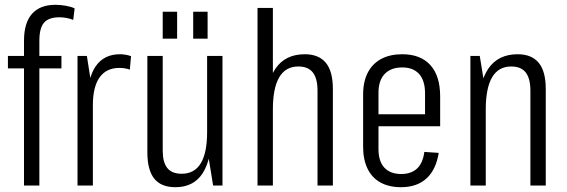

<svg xmlns="http://www.w3.org/2000/svg" viewBox="-20 -773 2362 800"><path d="M80 -603Q80 -678 113.5 -715.5Q147 -753 211 -753Q232 -753 254.5 -749Q277 -745 291 -738L285 -690Q274 -695 258 -698Q242 -701 228 -701Q183 -701 163.5 -678.5Q144 -656 144 -603V0H80ZM13 -540H236V-488H13Z M303 -540H342L367 -380V0H303ZM344 -349Q344 -446 378.5 -496.5Q413 -547 480 -547Q491 -547 503 -545Q515 -543 526 -539L521 -483Q501 -490 477 -490Q423 -490 395 -450.5Q367 -411 367 -335Z M658 -145Q658 -97 677 -73Q696 -49 737 -49Q790 -49 816.5 -92.5Q843 -136 843 -223L863 -290V-231Q863 -113 825.5 -53Q788 7 711 7Q651 7 622.5 -29Q594 -65 594 -138V-540H658ZM907 0H868L843 -154V-540H907ZM718 -724V-612H658V-724ZM845 -724V-612H785V-724Z M1303 -395Q1303 -446 1283.5 -471Q1264 -496 1223 -496Q1170 -496 1143.5 -451Q1117 -406 1117 -317L1087 -250V-309Q1087 -428 1128 -487.5Q1169 -547 1250 -547Q1308 -547 1337.5 -511.5Q1367 -476 1367 -402V0H1303ZM1053 -740H1117V-361V0H1053Z M1651 7Q1601 7 1565.5 -12.5Q1530 -32 1511.5 -70Q1493 -108 1493 -161V-379Q1493 -433 1512.5 -470.5Q1532 -508 1568.5 -527.5Q1605 -547 1656 -547Q1732 -547 1773 -502Q1814 -457 1814 -371V-247H1545V-297H1761L1751 -263V-384Q1751 -437 1726.5 -464.5Q1702 -492 1656 -492Q1609 -492 1583 -465Q1557 -438 1557 -386V-152Q1557 -101 1581.5 -74.5Q1606 -48 1652 -48Q1693 -48 1717.5 -70.5Q1742 -93 1748 -140L1808 -136Q1797 -66 1757 -29.5Q1717 7 1651 7Z M2190 -395Q2190 -446 2170.5 -471Q2151 -496 2110 -496Q2057 -496 2030.5 -451Q2004 -406 2004 -317L1974 -250V-309Q1974 -428 2015 -487.5Q2056 -547 2137 -547Q2195 -547 2224.5 -511.5Q2254 -476 2254 -402V0H2190ZM1940 -540H1979L2004 -386V0H1940Z"/></svg>

Font: Pathway Extreme Condensed ExtraLight
Style: Regular
Weight: 250
Width: 3
Version: Version 1.001;gftools[0.9.26]